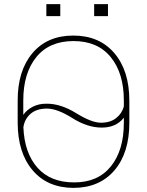

<svg xmlns="http://www.w3.org/2000/svg" viewBox="-20 -892 706 922"><path d="M92.3 -280.8Q97.2 -157.7 159.7 -86.9Q222.2 -16.1 335.9 -16.1Q449.7 -15.6 512.2 -92.8Q574.7 -169.9 574.7 -302.2V-326.7Q537.6 -279.3 468.8 -279.3Q399.4 -279.3 327.1 -325.2Q253.9 -371.1 204.1 -370.6Q154.3 -370.1 126 -344.7Q97.7 -319.3 92.3 -280.8ZM574.7 -381.8V-409.7Q574.7 -540.5 511.7 -617.7Q449.2 -694.8 333 -694.8Q216.8 -694.8 154.3 -617.7Q91.8 -540.5 91.8 -409.7V-340.3Q108.9 -365.2 138.2 -379.9Q167.5 -394.5 203.6 -394Q271.5 -394.5 345.7 -348.6Q419.9 -302.7 464.8 -302.7Q509.8 -302.7 538.1 -325.2Q566.4 -347.7 574.7 -381.8ZM601.1 -302.2Q601.1 -158.2 529.8 -74.2Q458 9.8 333 10.3Q208 9.8 136.7 -74.2Q65.4 -158.2 64.9 -302.2V-408.7Q64.5 -552.2 135.7 -636.7Q207 -721.2 332 -721.2Q457 -721.2 529.3 -636.7Q601.1 -552.2 601.1 -408.7ZM269.5 -814.5H202.6V-872.1H269.5ZM498.5 -814.5H432.1V-872.1H498.5Z"/></svg>

Font: Roboto-Thin
Style: Regular
Weight: 250
Designer: Google
Version: Version 1.100141; 2013; ttfautohint (v0.94.14-c901) -l 8 -r 